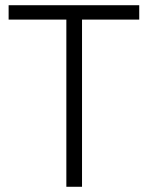

<svg xmlns="http://www.w3.org/2000/svg" viewBox="-20 -715 566 735"><path d="M234 -640H13V-695H513V-640H294V0H234Z"/></svg>

Font: Cairo Light
Style: Regular
Weight: 300
Designer: Mohamed Gaber, Accademia di Belle Arti di Urbino and others
Foundry: Kief Type Foundry, Accademia di Belle Arti di Urbino and others
Version: Version 3.011